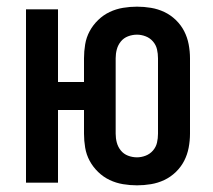

<svg xmlns="http://www.w3.org/2000/svg" viewBox="-20 -548 640 576"><path d="M391 8Q370 8 349 4.5Q328 1 309 -8Q290 -17 274.5 -32Q259 -47 249 -65.5Q239 -84 235.5 -105Q232 -126 232 -147V-218H154V0H58V-520H154V-302H232V-373Q232 -394 235.5 -415Q239 -436 249 -454.5Q259 -473 274.5 -488Q290 -503 309 -512Q328 -521 349 -524.5Q370 -528 391 -528Q412 -528 433 -524.5Q454 -521 473 -512Q492 -503 507.5 -488Q523 -473 532.5 -454.5Q542 -436 546 -415Q550 -394 550 -373V-147Q550 -126 546 -105Q542 -84 532.5 -65.5Q523 -47 507.5 -32Q492 -17 473 -8Q454 1 433 4.5Q412 8 391 8ZM391 -76Q404 -76 417 -81Q430 -86 439 -96.5Q448 -107 451 -120Q454 -133 454 -147V-373Q454 -387 451 -400Q448 -413 439 -423.5Q430 -434 417 -439Q404 -444 391 -444Q377 -444 364 -439Q351 -434 342.5 -423.5Q334 -413 330.5 -400Q327 -387 327 -373V-147Q327 -133 330.5 -120Q334 -107 342.5 -96.5Q351 -86 364 -81Q377 -76 391 -76Z"/></svg>

Font: Iosevka Fixed Curly Md Ex
Style: Regular
Weight: 500
Width: 7
Monospace: yes
Designer: Belleve Invis
Foundry: Belleve Invis
Version: Version 30.1.2